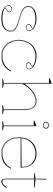

<svg xmlns="http://www.w3.org/2000/svg" viewBox="1028 -1814 800 2897"><g transform="rotate(90 1428.5 -365.0)"><path d="M259 15Q215 15 178.5 7Q142 -1 115.5 -16Q89 -31 74.5 -51.5Q60 -72 60 -97Q60 -111 67.5 -121.5Q75 -132 87 -137.5Q99 -143 112 -143Q125 -143 137 -138.5Q149 -134 156.5 -126Q164 -118 164 -105Q164 -93 157 -83.5Q150 -74 137 -69Q118 -61 111 -55.5Q104 -50 104 -43Q104 -34 125.5 -24Q147 -14 182.5 -7Q218 0 259 0Q317 0 357.5 -15Q398 -30 420 -58Q442 -86 442 -125Q442 -154 424.5 -175.5Q407 -197 367 -215.5Q327 -234 257 -252Q187 -271 145.5 -292Q104 -313 86.5 -337.5Q69 -362 69 -392Q69 -448 121.5 -481.5Q174 -515 267 -515Q316 -515 356.5 -500Q397 -485 421.5 -459Q446 -433 446 -398Q446 -384 438.5 -375Q431 -366 419 -361.5Q407 -357 394 -357Q384 -357 375 -359.5Q366 -362 358.5 -366.5Q351 -371 346.5 -378.5Q342 -386 342 -395Q342 -420 374 -434Q390 -441 396 -446Q402 -451 402 -457Q402 -464 390 -471.5Q378 -479 358 -485.5Q338 -492 314.5 -496Q291 -500 267 -500Q209 -500 168 -486.5Q127 -473 105 -448.5Q83 -424 83 -392Q83 -366 99.5 -343Q116 -320 154.5 -301Q193 -282 259 -264Q333 -244 376 -224.5Q419 -205 437.5 -181.5Q456 -158 456 -125Q456 -92 442.5 -66Q429 -40 404 -22Q379 -4 342.5 5.5Q306 15 259 15ZM132 -14Q113 -24 104.5 -30.5Q96 -37 96 -44Q96 -52 106 -59Q116 -66 129 -72Q144 -79 150.5 -87Q157 -95 157 -105Q157 -121 143.5 -128.5Q130 -136 112 -136Q100 -136 90 -131.5Q80 -127 73.5 -118Q67 -109 67 -97Q67 -69 83.5 -48.5Q100 -28 132 -14ZM374 -14Q399 -25 416 -41Q433 -57 442 -78Q451 -99 451 -125Q451 -156 433 -178.5Q415 -201 373 -220.5Q331 -240 258 -260Q207 -274 172.5 -288.5Q138 -303 117.5 -319.5Q97 -336 87.5 -354Q78 -372 78 -392Q78 -422 97 -448Q116 -474 156 -490Q114 -476 94 -449.5Q74 -423 74 -392Q74 -364 91.5 -340.5Q109 -317 149 -296Q189 -275 258 -256Q329 -237 370.5 -218Q412 -199 429.5 -177Q447 -155 447 -125Q447 -87 428 -59Q409 -31 374 -14ZM394 -364Q406 -364 416.5 -367.5Q427 -371 433 -378.5Q439 -386 439 -398Q439 -410 433.5 -426.5Q428 -443 414 -459.5Q400 -476 374 -486Q394 -476 402 -469.5Q410 -463 410 -456Q410 -448 400.5 -441Q391 -434 377 -428Q362 -421 355.5 -413.5Q349 -406 349 -395Q349 -385 355.5 -378Q362 -371 372 -367.5Q382 -364 394 -364Z M818 15Q749 15 695.5 -18.5Q642 -52 611.5 -111.5Q581 -171 581 -248Q581 -307 599 -355.5Q617 -404 649.5 -440Q682 -476 727 -495.5Q772 -515 826 -515Q865 -515 900.5 -506.5Q936 -498 964.5 -482.5Q993 -467 1009 -445.5Q1025 -424 1025 -398Q1025 -384 1017.5 -375Q1010 -366 998 -361.5Q986 -357 973 -357Q954 -357 937.5 -366.5Q921 -376 921 -395Q921 -406 929 -416Q937 -426 953 -433Q974 -445 974 -453Q974 -462 956.5 -473Q939 -484 906 -492Q873 -500 826 -500Q775 -500 733 -481.5Q691 -463 660 -429.5Q629 -396 612 -350Q595 -304 595 -248Q595 -193 611.5 -147.5Q628 -102 657.5 -69Q687 -36 728 -18Q769 0 818 0Q872 0 915 -15Q958 -30 991.5 -60Q1025 -90 1049 -135L1056 -125Q1038 -90 1014.5 -63.5Q991 -37 961.5 -19.5Q932 -2 896 6.5Q860 15 818 15ZM980 -464 981 -460Q981 -450 975.5 -442.5Q970 -435 956 -427Q928 -413 928 -395Q928 -379 941.5 -371.5Q955 -364 973 -364Q991 -364 1004.5 -372Q1018 -380 1018 -398Q1018 -408 1015.5 -417Q1013 -426 1008 -434Q1003 -442 996 -449.5Q989 -457 980 -464ZM586 -248Q586 -173 615.5 -114.5Q645 -56 697.5 -23Q750 10 818 10Q851 10 880 4Q909 -2 929 -12Q910 -3 881.5 1.5Q853 6 818 6Q767 6 725.5 -12.5Q684 -31 653.5 -65Q623 -99 606.5 -145.5Q590 -192 590 -248Q590 -308 609.5 -357.5Q629 -407 664 -442.5Q699 -478 746 -495Q698 -479 662 -443.5Q626 -408 606 -358.5Q586 -309 586 -248Z M1700 -10V0H1566V-10L1626 -20V-338Q1626 -420 1596 -460Q1566 -500 1504 -500Q1468 -500 1431 -485.5Q1394 -471 1359.5 -444Q1325 -417 1295.5 -380.5Q1266 -344 1245 -300V-20L1305 -10V0H1171V-10L1231 -20V-704H1161V-715L1245 -745V-350L1253 -344Q1289 -399 1330 -437Q1371 -475 1415.5 -495Q1460 -515 1504 -515Q1538 -515 1563.5 -504Q1589 -493 1606 -471Q1623 -449 1631.5 -416Q1640 -383 1640 -338V-20ZM1236 -5H1240V-737L1236 -735ZM1631 -5H1635V-338Q1635 -397 1620.5 -435Q1606 -473 1577 -491.5Q1548 -510 1504 -510Q1458 -510 1410.5 -487Q1363 -464 1316 -413Q1363 -461 1411 -483.5Q1459 -506 1504 -506Q1569 -506 1600 -464Q1631 -422 1631 -338Z M1869 -616Q1854 -616 1842.5 -621.5Q1831 -627 1824.5 -636.5Q1818 -646 1818 -658Q1818 -671 1824.5 -680.5Q1831 -690 1842.5 -695.5Q1854 -701 1869 -701Q1884 -701 1895.5 -695.5Q1907 -690 1913.5 -680.5Q1920 -671 1920 -658Q1920 -646 1913.5 -636.5Q1907 -627 1895.5 -621.5Q1884 -616 1869 -616ZM1810 0V-10L1870 -20V-474H1800V-485L1884 -515V-20L1944 -10V0ZM1875 -5H1879V-507L1875 -505ZM1869 -625Q1881 -625 1890 -629.5Q1899 -634 1904 -641.5Q1909 -649 1909 -658Q1909 -668 1904 -675.5Q1899 -683 1890 -687.5Q1881 -692 1869 -692Q1857 -692 1847.5 -687.5Q1838 -683 1832.5 -675.5Q1827 -668 1827 -658Q1827 -649 1832.5 -641.5Q1838 -634 1847.5 -629.5Q1857 -625 1869 -625Z M2294 -515Q2363 -515 2411.5 -486.5Q2460 -458 2485.5 -404.5Q2511 -351 2511 -276H2063V-286L2497 -290Q2497 -355 2472.5 -402Q2448 -449 2403 -474.5Q2358 -500 2294 -500Q2227 -500 2174.5 -468Q2122 -436 2092.5 -379Q2063 -322 2063 -248Q2063 -193 2079.5 -147.5Q2096 -102 2125.5 -69Q2155 -36 2196 -18Q2237 0 2286 0Q2326 0 2360.5 -8.5Q2395 -17 2423.5 -33.5Q2452 -50 2475.5 -75.5Q2499 -101 2517 -135L2524 -125Q2506 -90 2482.5 -63.5Q2459 -37 2429.5 -19.5Q2400 -2 2364 6.5Q2328 15 2286 15Q2234 15 2190.5 -4.5Q2147 -24 2115.5 -59Q2084 -94 2066.5 -142Q2049 -190 2049 -248Q2049 -307 2067 -355.5Q2085 -404 2117.5 -440Q2150 -476 2195 -495.5Q2240 -515 2294 -515ZM2054 -248Q2054 -173 2083.5 -114.5Q2113 -56 2165 -23Q2217 10 2286 10Q2319 10 2348 4Q2377 -2 2397 -12Q2378 -3 2349.5 1.5Q2321 6 2286 6Q2236 6 2194 -12.5Q2152 -31 2121.5 -65Q2091 -99 2074.5 -145.5Q2058 -192 2058 -248Q2058 -325 2089 -385Q2120 -445 2174 -476Q2137 -455 2110 -421Q2083 -387 2068.5 -343.5Q2054 -300 2054 -248ZM2503 -281H2507Q2507 -331 2495 -368.5Q2483 -406 2462.5 -432.5Q2442 -459 2414 -476Q2453 -448 2478 -401Q2503 -354 2503 -281Z M2720 15Q2695 15 2684.5 -3Q2674 -21 2674 -61V-480H2594V-490L2675 -500L2678 -664H2688V-500L2807 -490V-480H2688V-61Q2688 -28 2695.5 -14Q2703 0 2720 0Q2744 0 2765.5 -19Q2787 -38 2809 -66L2817 -60Q2809 -48 2798.5 -35Q2788 -22 2775 -10.5Q2762 1 2748 8Q2734 15 2720 15ZM2720 7Q2699 6 2691 -10Q2683 -26 2683 -61V-640L2679 -490V-61Q2679 -50 2679.5 -40Q2680 -30 2682 -21.5Q2684 -13 2688.5 -6.5Q2693 0 2700 3Q2704 5 2709 6Q2714 7 2720 7Z"/></g></svg>

Font: Kalnia Glaze Thin Thin
Style: Regular
Weight: 250
Version: Version 1.110